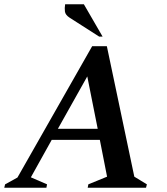

<svg xmlns="http://www.w3.org/2000/svg" viewBox="-48 -882 785 902"><path d="M-28 0 -24 -16 34 -48 385 -665H454L583 -52L642 -16L638 0H364L367 -16L455 -52L421 -225H195L97 -49L173 -16L170 0ZM224 -277H411L362 -523ZM418 -710 279 -799Q259 -812 257 -828Q255 -844 258 -862H346L434 -710Z"/></svg>

Font: Spectral SC SemiBold
Style: Italic
Weight: 600
Italic angle: -10°
Designer: Jean-Baptiste Levee
Foundry: Production Type
Version: Version 2.001